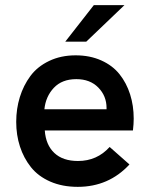

<svg xmlns="http://www.w3.org/2000/svg" viewBox="-20 -717 582 746"><path d="M282 9Q222 9 175.2 -11.5Q128.5 -32 100.2 -67.5Q72 -103 57.5 -147.8Q43 -192.5 43 -243.5Q43 -294 57 -339.5Q71 -385 98.2 -421.8Q125.5 -458.5 171 -480.2Q216.5 -502 274 -502Q329.5 -502 373.5 -482.2Q417.5 -462.5 444.5 -428.5Q471.5 -394.5 485.5 -350.5Q499.5 -306.5 499.5 -256Q499.5 -235.5 496.5 -210H154Q158 -154 191 -122.8Q224 -91.5 283 -91.5Q357 -91.5 406 -146L483 -78Q402.5 9 282 9ZM152.5 -292.5H394V-297.5Q394 -344 362 -376.8Q330 -409.5 276.5 -409.5Q221 -409.5 189.2 -375.8Q157.5 -342 152.5 -292.5ZM233.5 -555 344.5 -697H463.5L315 -555Z"/></svg>

Font: HK Grotesk SemiBold
Style: Regular
Weight: 600
Designer: Alfredo Marco Pradil
Foundry: Hanken Design Co.
Version: Version 3.001;FEAKit 1.0